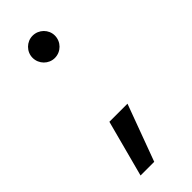

<svg xmlns="http://www.w3.org/2000/svg" viewBox="-208 -531 675 675"><g transform="rotate(-45 129.5 -193.0)"><path d="M122 -390C153 -390 178 -415 178 -446C178 -476 153 -501 122 -501C92 -501 67 -476 67 -446C67 -415 92 -390 122 -390ZM43 115H111L189 -96H99Z"/></g></svg>

Font: HB Figtree Prototype
Style: Regular
Weight: 400
Designer: Alfredo Marco Pradil
Foundry: Hanken Design Co.®
Version: Version 1.002;Glyphs 3.2 (3228)